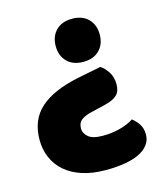

<svg xmlns="http://www.w3.org/2000/svg" viewBox="-101 -566 699 809"><g transform="rotate(-15 249.0 -161.5)"><path d="M351 -261Q368 -250 383 -227.5Q398 -205 398 -173Q398 -142 381.5 -126.5Q365 -111 333 -103L255 -84Q229 -76 217 -64.5Q205 -53 205 -30Q205 -11 223.5 5.5Q242 22 287 22Q328 22 364 12Q400 2 422 -13Q439 0 451 18.5Q463 37 463 63Q463 89 448 108.5Q433 128 406.5 140.5Q380 153 343 159Q306 165 263 165Q204 165 159.5 150.5Q115 136 85 110Q55 84 39.5 48Q24 12 24 -30Q24 -117 80.5 -167.5Q137 -218 250 -241ZM384 -394Q384 -352 358.5 -326Q333 -300 288 -300Q243 -300 217.5 -326Q192 -352 192 -394Q192 -436 217.5 -462Q243 -488 288 -488Q333 -488 358.5 -462Q384 -436 384 -394Z"/></g></svg>

Font: Baloo Da 2 ExtraBold
Style: Regular
Weight: 800
Designer: Noopur Datye, Sulekha Rajkumar and Ek Type
Foundry: Ek Type
Version: Version 1.640;hotconv 1.0.111;makeotfexe 2.5.65597; ttfautoh